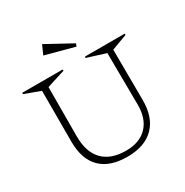

<svg xmlns="http://www.w3.org/2000/svg" viewBox="-182 -933 1063 1102"><g transform="rotate(-30 350.0 -382.5)"><path d="M112.8 -216.8V-553.2L7.8 -591.8L9.8 -600.1H275.9L277.8 -591.8L155.8 -553.2L154.8 -227.1Q154.8 -122.6 207.3 -68.4Q259.8 -14.2 359.9 -14.2Q450.7 -14.2 500.2 -66.2Q549.8 -118.2 548.8 -210.9L545.9 -553.2L422.9 -591.8L424.8 -600.1H687L689 -591.8L585 -553.2L586.9 -220.2Q587.9 -104.5 526.4 -42.2Q464.8 20 349.1 20Q233.4 20 173.1 -39.8Q112.8 -99.6 112.8 -216.8ZM220.2 -725.1 247.1 -785.2 418 -691.9 411.1 -673.8Z"/></g></svg>

Font: Halibut Thin
Style: Regular
Weight: 250
Designer: Matteo Maggi
Foundry: Collletttivo
Version: Version 3.080 | FøM Fix